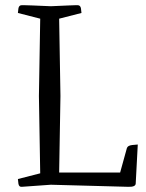

<svg xmlns="http://www.w3.org/2000/svg" viewBox="-20 -720 561 740"><path d="M64 0Q53 1 51 -12Q49 -25 49 -30L135 -52L130 -350L135 -648L49 -670Q49 -675 51 -687.5Q53 -700 64 -700Q64 -700 72.5 -700Q81 -700 105 -699Q129 -698 176 -696Q223 -698 244.5 -699Q266 -700 272.5 -700Q279 -700 279 -700Q290 -700 292 -687.5Q294 -675 294 -670L208 -648L213 -350L208 -55H443L469 -149Q472 -159 489 -161Q506 -163 511 -163L503 -12Q502 1 474 0L176 -8Z"/></svg>

Font: Mate
Style: Regular
Weight: 400
Designer: Eduardo Rodriguez Tunni
Foundry: Eduardo Rodriguez Tunni
Version: Version 1.003; ttfautohint (v1.8.4.7-5d5b);gftools[0.9.24]